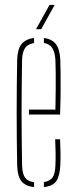

<svg xmlns="http://www.w3.org/2000/svg" viewBox="-20 -759 310 783"><path d="M50 -85Q49 -138.5 48.5 -192.2Q48 -246 48 -299.5Q48 -353 48.5 -406.8Q49 -460.5 50 -514Q51 -557 67 -578.2Q83 -599.5 119 -604V-583.5Q93.5 -579.5 82.2 -563Q71 -546.5 70 -514Q69 -450.5 68.5 -399.2Q68 -348 68 -300.2Q68 -252.5 68.5 -200.8Q69 -149 70 -85Q71 -50 82.2 -34.5Q93.5 -19 119 -16V4Q82 0 66.5 -21.2Q51 -42.5 50 -85ZM159 4V-16.5Q183.5 -20 194.2 -35.2Q205 -50.5 206 -85Q207 -107.5 206.8 -133.2Q206.5 -159 205 -191H225Q226.5 -159 226.8 -133Q227 -107 226 -85Q224 -42.5 210 -21.2Q196 0 159 4ZM98 -292V-312H206Q207 -356.5 207.2 -395.5Q207.5 -434.5 207.2 -464.8Q207 -495 206 -514Q204 -546.5 193.2 -563Q182.5 -579.5 159 -584V-604Q193 -599.5 208.5 -578.5Q224 -557.5 226 -514Q226.5 -496 227 -465Q227.5 -434 227.2 -390.5Q227 -347 225 -292ZM127 -640 182 -739H203L148 -640Z"/></svg>

Font: Big Shoulders Stencil Thin
Style: Regular
Weight: 100
Designer: Patric King
Foundry: XO Type Co
Version: Version 2.001